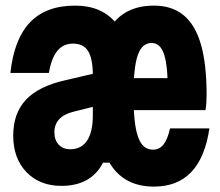

<svg xmlns="http://www.w3.org/2000/svg" viewBox="-20 -652 790 690"><path d="M326.2 -310.3Q326.2 -475.5 376.5 -553.6Q426.8 -631.8 533.4 -631.8Q598 -631.8 639.9 -597.3Q681.9 -562.8 702.2 -491.8Q722.5 -420.9 722.5 -310.9Q722.5 -280.8 718.5 -256.1H413.3V-371.2H631.9L583.7 -310.3Q583.7 -412.1 570.3 -454.9Q556.9 -497.6 524.7 -497.6Q490.5 -497.6 475.1 -453.7Q459.7 -409.7 459.7 -310.3Q459.7 -240.2 466.9 -197.3Q474.1 -154.3 489.3 -134.3Q504.6 -114.2 530.1 -114.2Q552.9 -114.2 567.5 -132.5Q582.1 -150.7 591.1 -190.6H732.6Q717 -85.4 667.1 -33.4Q617.3 18.6 533.4 18.6Q427.9 18.6 377 -61.5Q326.2 -141.7 326.2 -310.3ZM323.6 -270.5 243.2 -250.3Q209.4 -241.9 192.4 -223.2Q175.4 -204.5 175.4 -176.4Q175.4 -149 190.9 -132.3Q206.5 -115.6 232.6 -115.6Q272 -115.6 292.8 -146.5Q313.6 -177.5 313.6 -237.5V-380Q313.6 -441.4 296.7 -468.3Q279.8 -495.3 242 -495.3Q207.5 -495.3 186.3 -469.5Q165 -443.8 155.6 -390H17.4Q30.4 -511.5 87.7 -571.6Q145.1 -631.8 249.9 -631.8Q344.8 -631.8 395.9 -570.3Q447 -508.8 447 -395.9V-113.1L390.2 -67.4H350.2Q329.1 -26 291.6 -5Q254.1 16 200.7 16Q122.8 16 75.1 -33.4Q27.5 -82.9 27.5 -164.5Q27.5 -245 73.3 -293.6Q119.1 -342.3 215.1 -363.7L323.6 -389.1Z"/></svg>

Font: Martian Mono Custom sWd Rg
Style: Regular
Weight: 400
Width: 6
Monospace: yes
Designer: Alex Havermale
Foundry: Evil Martians
Version: Version 1.000